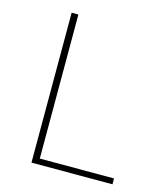

<svg xmlns="http://www.w3.org/2000/svg" viewBox="-100 -727 693 804"><g transform="rotate(15 246.5 -325.0)"><path d="M140.6 -25.4V-649.9H111.3V0H462.4V-25.4Z"/></g></svg>

Font: Estedad Thin
Style: Regular
Weight: 100
Designer: Amin Abedi
Version: Version 7.3